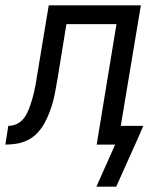

<svg xmlns="http://www.w3.org/2000/svg" viewBox="-60 -540 580 717"><path d="M300 157 370 0H301L375 -450H188L155 -247Q151 -226 147.5 -205Q144 -184 138.5 -163Q133 -142 125 -121Q117 -100 106.5 -80.5Q96 -61 80 -44Q64 -27 44 -17Q24 -7 2.5 -3.5Q-19 0 -40 0L-29 -70Q-15 -70 -1 -75.5Q13 -81 23.5 -92Q34 -103 40.5 -116.5Q47 -130 52 -144Q57 -158 61 -172Q65 -186 68 -199.5Q71 -213 73.5 -227Q76 -241 78 -255L122 -520H466L391 -70H475L461 -37L374 157Z"/></svg>

Font: Iosevka
Style: Italic
Weight: 400
Italic angle: -9°
Monospace: yes
Designer: Belleve Invis
Foundry: Belleve Invis
Version: Version 32.5.0; ttfautohint (v1.8.4)